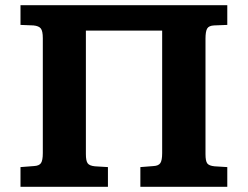

<svg xmlns="http://www.w3.org/2000/svg" viewBox="-20 -720 955 740"><path d="M59 0V-76L111 -80Q131 -81 138 -91.5Q145 -102 145 -130V-573Q145 -600 137.5 -610Q130 -620 109 -622L59 -624V-700H856V-624L805 -622Q785 -621 778.5 -610Q772 -599 772 -571V-126Q772 -99 779 -90Q786 -81 807 -79L856 -76V0H521V-76L572 -80Q591 -81 598 -91.5Q605 -102 605 -130V-602H311V-126Q311 -100 318 -90.5Q325 -81 346 -79L396 -76V0Z"/></svg>

Font: Literata 7pt
Style: Bold
Weight: 700
Designer: Latin by Veronika Burian and Jose Scaglione. Greek by Irene Vlachou. Cyrillic by Vera Evstafieva.
Foundry: TypeTogether
Version: Version 3.002